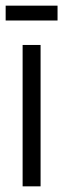

<svg xmlns="http://www.w3.org/2000/svg" viewBox="-20 -659 224 679"><path d="M60 -500H123.5V0H60ZM0 -639H183.5V-586.5H0Z"/></svg>

Font: Urbanist Light
Style: Regular
Weight: 300
Designer: Corey Hu
Foundry: Corey Hu
Version: Version 1.330; ttfautohint (v1.8.4.7-5d5b)